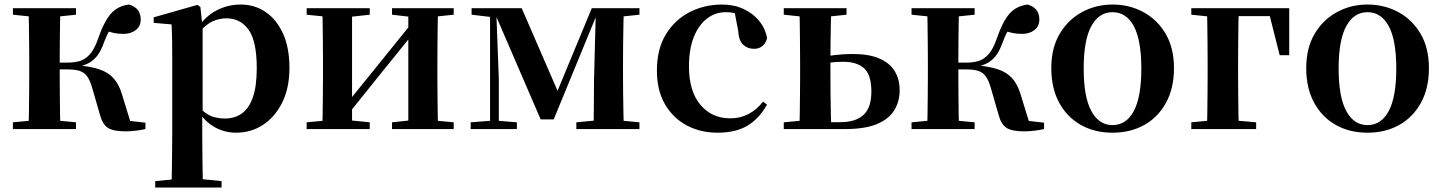

<svg xmlns="http://www.w3.org/2000/svg" viewBox="-20 -572 6393 851"><path d="M37.2 0V-29.9L147 -40.2H208.6L316.8 -29.9V0ZM37.2 -506.8V-535.7H316.8V-506.8L208.6 -495.5H147ZM105.9 0Q107.6 -25.5 108.1 -67.4Q108.6 -109.4 109.1 -154.7Q109.6 -200 109.6 -234.8V-301.2Q109.6 -335.7 109.1 -381Q108.6 -426.4 108.1 -468.7Q107.6 -511 105.9 -535.7H247.6Q246.6 -511 246.1 -468.2Q245.6 -425.4 245.1 -377.7Q244.6 -330 244.6 -289.8V-269.3Q244.6 -217.7 245.1 -164.9Q245.6 -112.1 246.1 -68.8Q246.6 -25.5 247.6 0ZM422.8 -64.1 388.9 -181.4Q379.5 -214.7 366.8 -232.8Q354 -250.9 333.6 -257.6Q313.3 -264.3 279.4 -264.3H176.9V-294.5H279.8Q307.9 -294.5 332 -301Q356.1 -307.4 377 -329.9Q398 -352.3 414.3 -399.3Q441 -476.8 471.5 -511.4Q502 -545.9 552.1 -551.9Q603.7 -536.4 603.7 -485.9Q603.7 -456 582 -438.9Q560.2 -421.8 527.7 -421.8Q503.5 -421.8 485.8 -425.6Q468.1 -429.3 448 -436.9L498.8 -479.7Q477.6 -455.6 465.7 -437.1Q453.8 -418.5 442 -386.8Q427.7 -345.1 408.8 -322.2Q389.8 -299.2 365.9 -288.8Q341.9 -278.3 312.2 -273.1L314.4 -283.3Q378.6 -278.6 419.1 -265.1Q459.6 -251.7 483.3 -225.1Q507.1 -198.6 520.6 -153.9L564.3 -11.8L469.7 -46L624.6 -28.2V0Q605.7 4.5 581.6 7.3Q557.5 10.2 536.2 10.2Q481.1 10.2 457.3 -6Q433.5 -22.2 422.8 -64.1Z M667.9 259.3V230.8L777 220.1H856.4L962.1 230.8V259.3ZM740.4 259.3Q741.4 217.3 741.9 174.2Q742.4 131 742.9 89.9Q743.4 48.8 743.4 13.8V-308.7Q743.4 -358.5 742.9 -393Q742.4 -427.5 740.4 -463.8L661.2 -470.7V-495.2L855.2 -550.4L868.2 -540.9L876.8 -460.8L878.1 -455V-75.6L876.4 -63V13Q876.4 47.8 876.9 89.3Q877.4 130.8 877.9 174Q878.4 217.3 879.4 259.3ZM1026.1 16.2Q978 16.2 934.7 -6.7Q891.4 -29.6 855.3 -82.3H843.1L861.6 -97.8Q889.5 -67.8 916.5 -57.3Q943.6 -46.7 978.1 -46.7Q1018.7 -46.7 1050.3 -67.9Q1081.8 -89.1 1099.9 -138.2Q1118 -187.4 1118 -270.1Q1118 -389.4 1081.9 -440.1Q1045.8 -490.8 983.6 -490.8Q952.3 -490.8 922.4 -477.5Q892.5 -464.2 855 -421.1L840.1 -437.5H848.5Q886.3 -497.6 937.7 -524.8Q989.1 -551.9 1046.6 -551.9Q1108.4 -551.9 1156.9 -519.1Q1205.5 -486.2 1234.2 -423.5Q1262.9 -360.9 1262.9 -271.4Q1262.9 -182.3 1231 -117.9Q1199.1 -53.5 1145.7 -18.6Q1092.3 16.2 1026.1 16.2Z M1339.2 0V-29.9L1448 -40.2H1516.4L1618.8 -29.9V0ZM1717.6 0V-29.9L1814.5 -40.2H1882.3L1991 -29.9V0ZM1407.9 0Q1409.6 -25.5 1410.1 -67.4Q1410.6 -109.4 1411.1 -154.7Q1411.6 -200 1411.6 -234.8V-301.2Q1411.6 -335.7 1411.1 -381Q1410.6 -426.4 1410.1 -468.7Q1409.6 -511 1407.9 -535.7H1540.4V0ZM1511.7 -51.6 1463.4 -77.8H1488.4L1647.6 -274.4L1818 -485.4L1865.7 -460.9H1841.5L1677.2 -257.7ZM1789.8 0V-535.7H1921.6Q1920.6 -511 1920.1 -468.7Q1919.6 -426.4 1919.1 -381Q1918.6 -335.7 1918.6 -301.2V-234.8Q1918.6 -200 1919.1 -154.7Q1919.6 -109.4 1920.1 -67.4Q1920.6 -25.5 1921.6 0ZM1339.2 -506.8V-535.7H1618.8V-506.8L1516.7 -495.5H1449ZM1717.6 -506.8V-535.7H1991V-506.8L1882.5 -495.5H1814.8Z M2376.3 -42.8 2174.5 -510.6H2164.7V-535.7H2292.3L2462.1 -144.6H2440.9L2603 -535.7H2636.2V-512.1H2627.2L2434.2 -42.8ZM2611.3 0 2612.9 -217.9 2621.2 -535.7H2745.1Q2744.1 -511 2743.3 -468.7Q2742.4 -426.4 2741.9 -381Q2741.4 -335.7 2741.4 -301.2V-234.8Q2741.4 -200 2741.9 -154.7Q2742.4 -109.4 2743.3 -67.4Q2744.1 -25.5 2745.1 0ZM2066.2 0V-29.9L2161.9 -37.3H2180.5L2270.9 -29.9V0ZM2534.5 0V-29.9L2643.3 -40.2H2705.6L2814.1 -29.9V0ZM2070.2 -506.8V-535.7H2176.8V-495.5H2165.5ZM2152.1 0V-535.7H2179.1L2191 -219.6V0ZM2673.6 -495.5V-535.7H2814.3V-506.8L2705.9 -495.5Z M3160.1 16.2Q3085.1 16.2 3024.2 -16Q2963.3 -48.3 2927.4 -109.8Q2891.6 -171.4 2891.6 -259.7Q2891.6 -354.7 2931.5 -419.9Q2971.4 -485 3037.1 -518.5Q3102.9 -551.9 3181 -551.9Q3232.5 -551.9 3274.8 -532.5Q3317.2 -513.2 3344.8 -479.5Q3372.4 -445.8 3380 -402.4Q3366.4 -355.6 3321.4 -355.6Q3293.9 -355.6 3274.1 -373.6Q3254.4 -391.6 3251.6 -436.8L3233.8 -530.1L3301.7 -486.3Q3272.8 -503.2 3248.1 -510.6Q3223.4 -518 3196.6 -518Q3150.2 -518 3113.2 -489.4Q3076.1 -460.7 3054.9 -407.1Q3033.7 -353.5 3033.7 -277.6Q3033.7 -168.4 3084 -108Q3134.4 -47.5 3217.2 -47.5Q3261.5 -47.5 3297.8 -66.7Q3334.2 -85.9 3361.9 -121.4L3379.8 -108.4Q3344.1 -45.4 3292.3 -14.6Q3240.5 16.2 3160.1 16.2Z M3593.5 0V-30.5H3704.5Q3772.9 -30.5 3807.6 -62.9Q3842.2 -95.4 3842.2 -166.5Q3842.2 -238.7 3810.9 -268.4Q3779.5 -298.1 3717.8 -298.1Q3686.6 -298.1 3659.6 -294.9Q3632.5 -291.8 3605.4 -285.8V-316.8Q3644 -324 3683.2 -328.3Q3722.4 -332.7 3759.1 -332.7Q3831.3 -332.7 3877.2 -312.9Q3923.1 -293.2 3945.3 -257.1Q3967.5 -221 3967.5 -172.1Q3967.5 -122.3 3943.8 -83.4Q3920.1 -44.5 3867.2 -22.2Q3814.2 0 3724.9 0ZM3523.3 0Q3524.3 -25.5 3524.8 -67.4Q3525.3 -109.4 3525.8 -154.7Q3526.3 -200 3526.3 -234.8V-301.2Q3526.3 -335.7 3525.8 -381Q3525.3 -426.4 3524.8 -468.7Q3524.3 -511 3523.3 -535.7H3664.4Q3663.4 -511 3662.6 -468.7Q3661.7 -426.4 3661.2 -381Q3660.7 -335.7 3660.7 -301V-234.8Q3660.7 -200 3661.2 -154.7Q3661.7 -109.4 3662.6 -67.4Q3663.4 -25.5 3664.4 0ZM3453.9 -506.8V-535.7H3732.1V-506.8L3624.9 -495.5H3562.3ZM3453.9 0V-29.9L3562.3 -40.2H3595V0Z M4020.2 0V-29.9L4130 -40.2H4191.6L4299.8 -29.9V0ZM4020.2 -506.8V-535.7H4299.8V-506.8L4191.6 -495.5H4130ZM4088.9 0Q4090.6 -25.5 4091.1 -67.4Q4091.6 -109.4 4092.1 -154.7Q4092.6 -200 4092.6 -234.8V-301.2Q4092.6 -335.7 4092.1 -381Q4091.6 -426.4 4091.1 -468.7Q4090.6 -511 4088.9 -535.7H4230.6Q4229.6 -511 4229.1 -468.2Q4228.6 -425.4 4228.1 -377.7Q4227.6 -330 4227.6 -289.8V-269.3Q4227.6 -217.7 4228.1 -164.9Q4228.6 -112.1 4229.1 -68.8Q4229.6 -25.5 4230.6 0ZM4405.8 -64.1 4371.9 -181.4Q4362.5 -214.7 4349.8 -232.8Q4337 -250.9 4316.6 -257.6Q4296.3 -264.3 4262.4 -264.3H4159.9V-294.5H4262.8Q4290.9 -294.5 4315 -301Q4339.1 -307.4 4360 -329.9Q4381 -352.3 4397.3 -399.3Q4424 -476.8 4454.5 -511.4Q4485 -545.9 4535.1 -551.9Q4586.7 -536.4 4586.7 -485.9Q4586.7 -456 4565 -438.9Q4543.2 -421.8 4510.7 -421.8Q4486.5 -421.8 4468.8 -425.6Q4451.1 -429.3 4431 -436.9L4481.8 -479.7Q4460.6 -455.6 4448.7 -437.1Q4436.8 -418.5 4425 -386.8Q4410.7 -345.1 4391.8 -322.2Q4372.8 -299.2 4348.9 -288.8Q4324.9 -278.3 4295.2 -273.1L4297.4 -283.3Q4361.6 -278.6 4402.1 -265.1Q4442.6 -251.7 4466.3 -225.1Q4490.1 -198.6 4503.6 -153.9L4547.3 -11.8L4452.7 -46L4607.6 -28.2V0Q4588.7 4.5 4564.6 7.3Q4540.5 10.2 4519.2 10.2Q4464.1 10.2 4440.3 -6Q4416.5 -22.2 4405.8 -64.1Z M4911 16.2Q4831.7 16.2 4770.5 -18.3Q4709.3 -52.8 4674.5 -117Q4639.6 -181.2 4639.6 -269.8Q4639.6 -359.1 4676.8 -422Q4714 -484.9 4775.9 -518.4Q4837.8 -551.9 4911 -551.9Q4985.1 -551.9 5047.1 -518.8Q5109 -485.6 5146.2 -422.7Q5183.4 -359.8 5183.4 -269.8Q5183.4 -180.5 5148 -116.3Q5112.6 -52 5051.4 -17.9Q4990.2 16.2 4911 16.2ZM4911 -17.5Q4972 -17.5 5005.4 -80.1Q5038.7 -142.6 5038.7 -268.1Q5038.7 -394.2 5005.4 -456.1Q4972 -518 4911 -518Q4850.7 -518 4817 -456.1Q4783.2 -394.2 4783.2 -268.1Q4783.2 -142.6 4817 -80.1Q4850.7 -17.5 4911 -17.5Z M5328.9 0Q5330.6 -25.5 5331.1 -67.4Q5331.6 -109.4 5332.1 -154.7Q5332.6 -200 5332.6 -234.8V-292.5Q5332.6 -331.7 5332.1 -378.5Q5331.6 -425.4 5331.1 -468.2Q5330.6 -511 5328.9 -535.7H5470.6Q5469.6 -511 5469.1 -468.2Q5468.6 -425.4 5468.1 -378.5Q5467.6 -331.7 5467.6 -292.5V-234.8Q5467.6 -200 5468.1 -154.7Q5468.6 -109.4 5469.1 -67.4Q5469.6 -25.5 5470.6 0ZM5399.9 -500.4V-535.7H5694.2L5694.2 -327.4H5652L5601.4 -527.4L5636 -500.4ZM5260.2 0V-29.9L5368.7 -40.2H5430.3L5547.6 -29.9V0ZM5260.2 -506.8V-535.7H5399.9V-495.5H5370Z M6041 16.2Q5961.7 16.2 5900.5 -18.3Q5839.3 -52.8 5804.5 -117Q5769.6 -181.2 5769.6 -269.8Q5769.6 -359.1 5806.8 -422Q5844 -484.9 5905.9 -518.4Q5967.8 -551.9 6041 -551.9Q6115.1 -551.9 6177.1 -518.8Q6239 -485.6 6276.2 -422.7Q6313.4 -359.8 6313.4 -269.8Q6313.4 -180.5 6278 -116.3Q6242.6 -52 6181.4 -17.9Q6120.2 16.2 6041 16.2ZM6041 -17.5Q6102 -17.5 6135.4 -80.1Q6168.7 -142.6 6168.7 -268.1Q6168.7 -394.2 6135.4 -456.1Q6102 -518 6041 -518Q5980.7 -518 5947 -456.1Q5913.2 -394.2 5913.2 -268.1Q5913.2 -142.6 5947 -80.1Q5980.7 -17.5 6041 -17.5Z"/></svg>

Font: Early Summer Mincho VF
Style: Regular
Weight: 250
Designer: GuiWonder
Version: Version 1.002